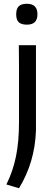

<svg xmlns="http://www.w3.org/2000/svg" viewBox="-20 -780 291 1020"><path d="M123 -649Q93 -649 79.5 -662Q66 -675 66 -704Q66 -733 79.5 -746.5Q93 -760 123 -760Q179 -760 179 -704Q179 -649 123 -649ZM14 200Q32 163 44.5 126.5Q57 90 65 50.5Q73 11 77 -34Q81 -79 81 -134Q81 -139 81 -167Q81 -195 81 -235Q81 -275 81 -322Q81 -369 81 -412.5Q81 -456 80.5 -490.5Q80 -525 80 -540H171V-86Q168 -1 145.5 75Q123 151 81 220Z"/></svg>

Font: Encode Sans Wide
Style: Regular
Weight: 400
Designer: Pablo Impallari, Andres Torresi
Foundry: Pablo Impallari, Andres Torresi
Version: Version 1.000; ttfautohint (v1.00) -l 8 -r 50 -G 200 -x 14 -